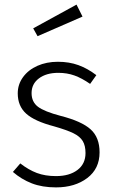

<svg xmlns="http://www.w3.org/2000/svg" viewBox="-20 -802 498 833"><path d="M398 -476 371 -438Q335 -463 303 -474.5Q271 -486 233 -486Q181 -486 149 -462Q117 -438 117 -398Q117 -360 144.5 -339Q172 -318 244 -299Q334 -276 373 -241Q412 -206 412 -141Q412 -70 358.5 -29.5Q305 11 223 11Q163 11 118 -6.5Q73 -24 36 -56L68 -93Q104 -65 140 -51.5Q176 -38 223 -38Q281 -38 316 -64.5Q351 -91 351 -138Q351 -170 339 -190Q327 -210 298.5 -224Q270 -238 214 -254Q130 -276 93.5 -309Q57 -342 57 -397Q57 -436 80 -467.5Q103 -499 142.5 -516.5Q182 -534 231 -534Q280 -534 320 -519.5Q360 -505 398 -476ZM338 -730 143 -645 124 -679 312 -782Z"/></svg>

Font: Statis Sans Light
Style: Regular
Weight: 300
Designer: bBox Type GmbH
Foundry: bBox Type GmbH
Version: Version 1.000